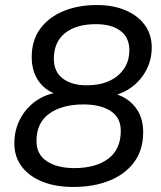

<svg xmlns="http://www.w3.org/2000/svg" viewBox="-20 -734 640 763"><path d="M271 9Q201 9 148.5 -12Q96 -33 66.5 -72Q37 -111 37 -164Q37 -219 61.5 -264Q86 -309 129 -337Q172 -365 226 -368L223 -354Q167 -367 136.5 -407.5Q106 -448 106 -507Q106 -574 140 -620Q174 -666 232.5 -690Q291 -714 365 -714Q430 -714 479 -693Q528 -672 555.5 -634.5Q583 -597 583 -545Q583 -496 560.5 -454Q538 -412 499.5 -385Q461 -358 412 -351L414 -366Q474 -357 511.5 -315.5Q549 -274 549 -209Q549 -138 513 -89.5Q477 -41 414.5 -16Q352 9 271 9ZM275 -66Q361 -66 410.5 -103.5Q460 -141 460 -214Q460 -267 419.5 -293Q379 -319 312 -319Q227 -319 176 -282.5Q125 -246 125 -174Q125 -120 166.5 -93Q208 -66 275 -66ZM325 -395Q376 -395 413.5 -412Q451 -429 472.5 -460.5Q494 -492 494 -535Q494 -585 458.5 -611.5Q423 -638 362 -638Q283 -638 238.5 -602.5Q194 -567 194 -500Q194 -449 229.5 -422Q265 -395 325 -395Z"/></svg>

Font: Nunito Medium
Style: Italic
Weight: 500
Designer: Vernon Adams
Foundry: Vernon Adams
Version: Version 3.601